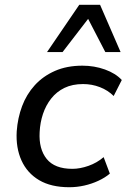

<svg xmlns="http://www.w3.org/2000/svg" viewBox="-20 -775 530 804"><path d="M270 9Q194 9 144 -20.5Q94 -50 70 -103Q46 -156 50 -225Q54 -281 72.5 -330.5Q91 -380 125.5 -418Q160 -456 210 -478Q260 -500 325 -500Q375 -500 419.5 -484Q464 -468 490 -440L456 -373Q432 -397 398.5 -410Q365 -423 328 -423Q283 -423 250 -407Q217 -391 194.5 -362.5Q172 -334 160 -298Q148 -262 146 -222Q142 -151 175.5 -109.5Q209 -68 283 -68Q315 -68 350.5 -80.5Q386 -93 414 -117L440 -48Q420 -31 392 -18Q364 -5 333 2Q302 9 270 9ZM177 -557 312 -755H399L485 -557H421L349 -696L242 -557Z"/></svg>

Font: Nunito Sans 10pt Medium
Style: Italic
Weight: 500
Italic angle: -9°
Designer: Vernon Adams
Foundry: Vernon Adams
Version: Version 3.101;gftools[0.9.27]